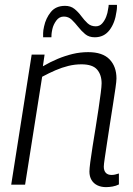

<svg xmlns="http://www.w3.org/2000/svg" viewBox="-20 -758 545 788"><path d="M110 -534H163L156 -486Q187 -504 217 -516.5Q247 -529 278 -536.5Q309 -544 342 -544Q401 -544 429.5 -514.5Q458 -485 458 -436Q458 -425 454 -397Q450 -369 444 -331Q438 -293 431.5 -251.5Q425 -210 419.5 -173Q414 -136 410 -109.5Q406 -83 406 -74Q406 -58 414 -49Q422 -40 438 -40Q445 -40 452 -41.5Q459 -43 468 -46V-1Q456 5 442 7.5Q428 10 415 10Q395 10 379.5 2.5Q364 -5 355.5 -19.5Q347 -34 347 -54Q347 -65 350.5 -92.5Q354 -120 360 -157Q366 -194 372.5 -234.5Q379 -275 384.5 -312Q390 -349 393.5 -376.5Q397 -404 397 -416Q397 -451 378.5 -472.5Q360 -494 314 -494Q287 -494 260.5 -487.5Q234 -481 207.5 -469.5Q181 -458 153 -443L83 0H26ZM157 -605Q157 -611 157 -622Q157 -633 161 -650Q168 -683 188.5 -708.5Q209 -734 247 -734Q270 -734 285.5 -721.5Q301 -709 313.5 -692Q326 -675 339.5 -662.5Q353 -650 373 -650Q389 -650 399.5 -662Q410 -674 416 -690Q422 -706 423 -717Q425 -727 425.5 -731Q426 -735 426 -738H460Q460 -733 460 -727Q460 -721 458 -710Q452 -664 429.5 -634.5Q407 -605 369 -605Q345 -605 329.5 -618Q314 -631 301 -647.5Q288 -664 274.5 -677Q261 -690 242 -690Q223 -690 211 -673.5Q199 -657 195 -639Q192 -625 191.5 -618Q191 -611 191 -605Z"/></svg>

Font: Georama Light
Style: Italic
Weight: 300
Italic angle: -9°
Designer: Jean-Baptiste Levee
Foundry: Production Type
Version: Version 1.001